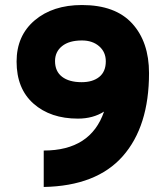

<svg xmlns="http://www.w3.org/2000/svg" viewBox="-20 -732 666 764"><path d="M154 12V-133Q341 -133 394 -288Q350 -260 290 -260Q181 -260 113.5 -319.5Q46 -379 46 -487Q46 -590 118 -651Q190 -712 306 -712Q439 -712 506 -638.5Q573 -565 573 -441Q573 -229 468.5 -110.5Q364 8 154 12ZM305 -405Q349 -405 375 -426Q401 -447 401 -488Q401 -525 374.5 -548Q348 -571 306 -571Q255 -571 227 -548.5Q199 -526 199 -489Q199 -448 227 -426.5Q255 -405 305 -405Z"/></svg>

Font: Overpass Heavy
Style: Regular
Weight: 900
Designer: Delve Withrington, Thomas Jockin
Foundry: Delve Fonts
Version: Version 3.000;DELV;Overpass